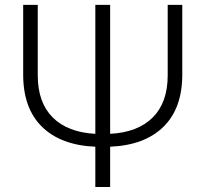

<svg xmlns="http://www.w3.org/2000/svg" viewBox="-20 -751 822 772"><path d="M422.9 -212.9Q534.2 -218.8 594.2 -278.8Q654.3 -338.9 654.3 -448.2V-731.4H712.9V-451.2Q712.9 -315.4 637.2 -241.2Q561.5 -167 422.9 -161.1V1H363.3V-161.1Q224.6 -167 148.9 -241.2Q73.2 -315.4 73.2 -451.2V-731.4H131.8V-448.2Q131.8 -338.9 191.9 -278.8Q252 -218.8 363.3 -212.9V-731.4H422.9Z"/></svg>

Font: Gen Shin Gothic Light
Style: Regular
Weight: 200
Designer: [Source Han Sans]
Ryoko NISHIZUKA  (kana & ideographs); Paul D. Hunt (Latin, Greek & Cyrillic); Wenlong ZHANG  (bopomofo
Version: Version 1.002.20150607